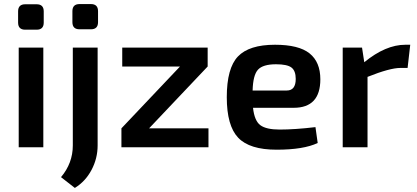

<svg xmlns="http://www.w3.org/2000/svg" viewBox="-20 -724 2050 944"><path d="M104 -703H160Q195 -703 195 -668V-613Q195 -578 160 -578H104Q69 -578 69 -613V-668Q69 -703 104 -703ZM193 0H72V-490H193Z M371 -704H427Q462 -704 462 -669V-615Q462 -580 427 -580H371Q336 -580 336 -615V-669Q336 -704 371 -704ZM460 -490V-9Q460 55 430 111.5Q400 168 348 200L280 147Q338 78 338 -9V-490Z M1005 -93V0H577V-93L865 -397H581V-490H1001V-397L713 -93Z M1424 -194H1224Q1231 -130 1260 -108.5Q1289 -87 1355 -87Q1430 -87 1531 -99L1542 -21Q1473 12 1340 12Q1207 12 1151 -47Q1095 -106 1095 -246Q1095 -389 1150 -446.5Q1205 -504 1332 -504Q1449 -504 1502 -461.5Q1555 -419 1555 -334Q1555 -194 1424 -194ZM1222 -279H1390Q1434 -279 1434 -336Q1434 -376 1413 -392Q1392 -408 1337 -408Q1273 -408 1248.5 -381.5Q1224 -355 1222 -279Z M1997 -504 1984 -390H1949Q1897 -390 1787 -346V0H1665V-490H1760L1771 -418Q1876 -504 1973 -504Z"/></svg>

Font: Exo 2.0 Semi Bold
Style: Regular
Weight: 600
Designer: Natanael Gama
Version: Version 1.001;PS 001.001;hotconv 1.0.70;makeotf.lib2.5.58329